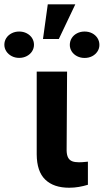

<svg xmlns="http://www.w3.org/2000/svg" viewBox="-104 -861 479 887"><path d="M205.9 -530.3 203.8 -164.9Q204.4 -144.6 210.7 -132.8Q217 -121 229.3 -116.1Q241.6 -111.3 260.4 -111.3Q275.4 -111.3 294.1 -113.4Q299.5 -114.2 302.1 -114.2V-7.4Q282 -1.2 260.4 2.5Q238.8 6.3 215.2 6.3Q144.2 6.3 105.2 -31.1Q66.1 -68.4 65.6 -147.9V-530.3ZM116.7 -840.9H243.9L167.8 -680.9H94.6ZM-15.4 -715.3Q3.9 -715.3 19.6 -707.1Q35.3 -698.9 44.2 -685Q53 -671 53 -654.2Q53 -637.9 44.2 -623.9Q35.3 -610 19.6 -601.8Q3.9 -593.6 -15.4 -593.6Q-34.6 -593.6 -50.1 -601.8Q-65.7 -610 -74.8 -623.9Q-83.9 -637.9 -83.9 -654.2Q-83.9 -671 -75.1 -685Q-66.2 -698.9 -50.4 -707.1Q-34.6 -715.3 -15.4 -715.3ZM286.8 -715.3Q306.1 -715.3 321.5 -707.4Q337 -699.4 346.1 -685.3Q355.2 -671.2 355.2 -653.3Q355.2 -637 346.1 -623.1Q337 -609.2 321.5 -601.2Q306.1 -593.3 286.8 -593.3Q267.6 -593.3 251.8 -601.5Q236 -609.7 227.2 -623.6Q218.5 -637.6 218.5 -653.3Q218.5 -670.6 227.2 -684.7Q236 -698.9 251.8 -707.1Q267.6 -715.3 286.8 -715.3Z"/></svg>

Font: Pretendard JP Variable
Style: Regular
Weight: 400
Designer: Base glyphs from Inter by Rasmus Andersson; Hangul glyphs from Noto Sans CJK(Source Han Sans) by Jang Soo-young and Kang
Foundry: Kil Hyung-jin
Version: Version 1.307;Glyphs 3.2 (3192)